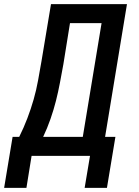

<svg xmlns="http://www.w3.org/2000/svg" viewBox="-51 -755 671 930"><path d="M359 155 385 0H102L77 155H-31L10 -92H42Q64 -136 81.5 -182Q99 -228 112 -273.5Q125 -319 133.5 -366Q142 -413 150 -459L196 -735H564L458 -92H508L467 155ZM158 -92H350L441 -643H288L256 -444Q248 -400 239.5 -355Q231 -310 220 -266.5Q209 -223 193.5 -178.5Q178 -134 158 -92Z"/></svg>

Font: Iosevka Curly SmBdEx
Style: Italic
Weight: 600
Width: 7
Italic angle: -9°
Monospace: yes
Designer: Belleve Invis
Foundry: Belleve Invis
Version: Version 11.1.0; ttfautohint (v1.8.3)